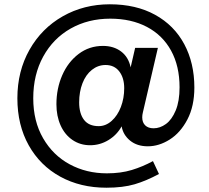

<svg xmlns="http://www.w3.org/2000/svg" viewBox="-20 -703 975 895"><path d="M716 -480 646 -179Q643 -167 643 -156Q643 -132 657 -118.5Q671 -105 696 -105Q726 -105 753.5 -125Q781 -145 799 -188Q817 -231 817 -296Q817 -395 777.5 -467Q738 -539 665 -577.5Q592 -616 494 -616Q391 -616 309.5 -570Q228 -524 181.5 -439.5Q135 -355 135 -245Q135 -138 181 -58.5Q227 21 305 63Q383 105 478 105Q543 105 594 89.5Q645 74 693 48L721 108Q662 140 607.5 156Q553 172 476 172Q355 172 261 120.5Q167 69 114 -25.5Q61 -120 61 -245Q61 -371 117.5 -471Q174 -571 272.5 -627Q371 -683 492 -683Q614 -683 703 -634Q792 -585 839 -497Q886 -409 886 -295Q886 -208 853.5 -146Q821 -84 771 -52.5Q721 -21 669 -21Q619 -21 586.5 -47.5Q554 -74 547 -114Q525 -74 485.5 -50Q446 -26 400 -26Q354 -26 318 -50.5Q282 -75 262.5 -118.5Q243 -162 243 -217Q243 -290 270 -352Q297 -414 346.5 -451.5Q396 -489 460 -489Q510 -489 544.5 -463Q579 -437 589 -389L610 -480ZM559 -292Q559 -340 536 -370Q513 -400 472 -400Q437 -400 408.5 -377.5Q380 -355 364.5 -315Q349 -275 349 -226Q349 -174 371.5 -144.5Q394 -115 440 -115Q473 -115 500.5 -139.5Q528 -164 543.5 -204.5Q559 -245 559 -292Z"/></svg>

Font: CBA Beacon Sans Bold
Style: Italic
Weight: 700
Italic angle: -13°
Designer: Wei Huang
Foundry: Wei Huang
Version: Version 1.002